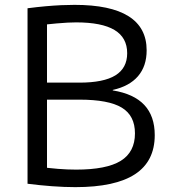

<svg xmlns="http://www.w3.org/2000/svg" viewBox="-20 -760 697 790"><path d="M290 10Q245.3 10 193.5 6.2Q141.6 2.3 93.3 -4V-726Q134 -731.3 168 -734.3Q202 -737.3 231.7 -738.7Q261.3 -740 286.7 -740Q434.7 -740 509 -693.2Q583.4 -646.3 583.4 -553Q583.4 -487.7 547.7 -446.3Q512 -405 444 -390V-388Q530.7 -374 573.7 -328.2Q616.7 -282.3 616.7 -204Q616.7 -96.3 535.5 -43.2Q454.3 10 290 10ZM143.7 -73.4Q179.7 -68.4 218.7 -65.2Q257.7 -62.1 293.3 -62.1Q418.3 -62.1 476.8 -98.2Q535.3 -134.4 535.3 -211.3Q535.3 -284.3 481.1 -317.1Q427 -350 306.7 -350H133.3V-420H306.7Q406.6 -420 455 -450Q503.3 -480 503.3 -541Q503.3 -605.3 451.1 -636.6Q399 -667.9 293.3 -667.9Q276.7 -667.9 258.2 -666.9Q239.7 -665.9 212.7 -663.6Q185.7 -661.3 142.7 -656.6L173.4 -703.3V-26.7Z"/></svg>

Font: M PLUS 2 Thin
Style: Regular
Weight: 100
Designer: Coji Morishita
Foundry: UNDERFOREST DESIGN
Version: Version 1.001